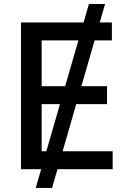

<svg xmlns="http://www.w3.org/2000/svg" viewBox="-20 -839 642 952"><path d="M157.2 92.8 420.9 -819.3H501L238.3 92.8ZM84 0V-727.5H534.7V-638.7H186.5V-411.6H510.7V-322.8H186.5V-88.9H538.6V0Z"/></svg>

Font: Inter Cardless
Style: Regular
Weight: 400
Designer: Rasmus Andersson
Foundry: rsms
Version: Version 4.001;git-9221beed3